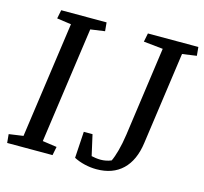

<svg xmlns="http://www.w3.org/2000/svg" viewBox="-99 -771 949 892"><g transform="rotate(15 376.0 -325.5)"><path d="M149.4 -609.4 80.6 -619.1 88.9 -660.6H307.1L311 -619.1L242.2 -609.4L163.6 -51.3L232.4 -41.5L224.1 0H5.9L2 -41.5L70.8 -51.3ZM505.9 -660.6H748.5L752.4 -619.1L683.6 -609.4L621.1 -164.1Q609.4 -79.1 562.5 -34.2Q515.6 10.7 437.5 10.7Q409.2 10.7 380.4 3.9Q351.6 -2.9 328.6 -15.1L336.4 -142.1H378.4L400.9 -42.5Q408.7 -40.5 421.1 -38.8Q433.6 -37.1 445.8 -37.1Q457.5 -37.1 470.5 -39.6Q483.4 -42 496.1 -47.4Q505.9 -67.9 515.1 -101.8Q524.4 -135.7 530.8 -180.2L590.8 -609.4L497.6 -619.1Z"/></g></svg>

Font: Noticia Text
Style: Italic
Weight: 400
Italic angle: -8°
Designer: JM Sole
Foundry: JM Sole
Version: Version 1.003